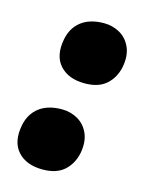

<svg xmlns="http://www.w3.org/2000/svg" viewBox="-79 -508 414 553"><g transform="rotate(15 128.5 -231.5)"><path d="M101 -5Q52 -5 26.5 -33.5Q1 -62 11 -113Q18 -148 43.5 -167.5Q69 -187 111 -187Q137 -187 158.5 -174.5Q180 -162 190.5 -138Q201 -114 195 -80Q188 -46 165 -25.5Q142 -5 101 -5ZM154 -276Q105 -276 79.5 -304.5Q54 -333 64 -384Q71 -419 96.5 -438.5Q122 -458 164 -458Q190 -458 211.5 -445.5Q233 -433 243.5 -409Q254 -385 248 -351Q241 -317 218 -296.5Q195 -276 154 -276Z"/></g></svg>

Font: Vollkorn ExtraBold
Style: Italic
Weight: 800
Italic angle: -11°
Designer: Friedrich Althausen
Foundry: Friedrich Althausen
Version: Version 5.000; ttfautohint (v1.8.3)